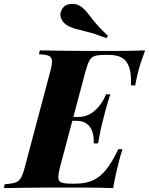

<svg xmlns="http://www.w3.org/2000/svg" viewBox="-65 -967 766 987"><path d="M234 -346 238 -366H444L439 -346ZM340 -366Q365 -366 387.5 -376Q410 -386 427.5 -403Q445 -420 458.5 -440.5Q472 -461 480 -482H502Q488 -439 481 -413Q474 -387 466 -356Q462 -337 457.5 -321Q453 -305 449.5 -284.5Q446 -264 439 -230H417Q418 -248 415 -268.5Q412 -289 402.5 -306.5Q393 -324 374.5 -335Q356 -346 327 -346ZM608 -528Q611 -587 599 -621.5Q587 -656 561 -670.5Q535 -685 493 -685H476Q442 -685 423.5 -679.5Q405 -674 395 -656.5Q385 -639 375 -602L243 -106Q234 -70 235 -52Q236 -34 251.5 -28.5Q267 -23 300 -23H325Q376 -23 413 -40Q450 -57 481 -95.5Q512 -134 543 -200H565Q560 -187 554.5 -168Q549 -149 544 -128Q539 -109 531 -73.5Q523 -38 517 0Q466 -2 403.5 -2.5Q341 -3 291 -3Q265 -3 225 -3Q185 -3 138.5 -2.5Q92 -2 44.5 -1.5Q-3 -1 -45 0L-41 -20Q-7 -22 12 -28Q31 -34 42 -52Q53 -70 62 -106L194 -602Q204 -639 202 -656.5Q200 -674 184.5 -680.5Q169 -687 135 -688L140 -708Q182 -707 229.5 -706.5Q277 -706 323.5 -705.5Q370 -705 410 -705Q450 -705 476 -705Q521 -705 578 -705.5Q635 -706 681 -708Q668 -673 659.5 -647Q651 -621 643 -590Q639 -572 635.5 -556Q632 -540 630 -528ZM482 -771Q428 -792 391 -801.5Q354 -811 328.5 -817.5Q303 -824 281 -836Q259 -849 249.5 -872Q240 -895 252 -917Q266 -942 293.5 -946Q321 -950 341 -939Q364 -927 380.5 -906Q397 -885 421 -855Q445 -825 490 -783Z"/></svg>

Font: Playfair Display ExtraBold
Style: Italic
Weight: 800
Italic angle: -14°
Designer: Claus Eggers Sørensen
Foundry: Claus Eggers Sørensen
Version: Version 1.203